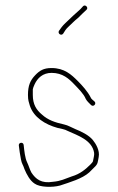

<svg xmlns="http://www.w3.org/2000/svg" viewBox="-20 -712 437 714"><path d="M215 -587C221.6 -597.6 224.1 -603.1 236 -614C251.5 -628.2 255.4 -633.5 271 -646C281.2 -656.2 291.3 -666.3 302 -676C310 -684 297 -697 289 -689L279 -678C258.5 -659.4 243.1 -646.1 224 -627C210.5 -614.4 207.3 -608.1 199 -597C193.8 -586.7 208.1 -577.4 215 -587ZM331 -335C326.6 -338.7 318.2 -345.1 317 -350C306.4 -371.2 285.9 -394.1 269.5 -410.5C245 -435 219.4 -459 171.5 -459C142 -459 127.1 -449.3 111 -432.5C92.6 -413.3 84 -393.9 84 -359C84 -338.5 87.3 -332 91 -319C105.6 -275.3 147.8 -249.3 193.5 -236.5C209.3 -232.1 218.9 -232.3 232 -225C269.4 -208 322.1 -191.3 330 -144C331.5 -134.8 327.1 -122.4 326 -114C326 -111.3 323.3 -107.3 318 -102C298.4 -82.4 278.2 -65.2 247 -56C221.6 -47 205.9 -38.4 177 -36C133.7 -28.8 113.1 -45.9 97 -70C90.7 -81.3 86.4 -97.2 81 -108C72.9 -124.2 70.3 -151.9 68 -173C66.7 -185 48.7 -183 50 -171C51.8 -154.9 54.8 -134.9 58 -119C60.6 -103.4 66.6 -97.8 71 -83C79.4 -63 91.7 -39.8 109 -29C128 -15.4 174.8 -14.3 203 -22C240.1 -34.4 285.7 -47.3 312 -71L331 -90C344.7 -102.5 343.3 -109.4 347 -128C351.9 -152.3 336.1 -178 325.5 -191C310.4 -209.6 282.9 -222.8 260 -232C247.3 -237.1 232.5 -246.3 219 -249C184.5 -256.7 158.3 -265.5 136 -286C115.4 -303.2 102 -323.6 102 -359V-380C102.7 -384 104.8 -390 108.5 -398C119.3 -421.6 139 -441 172 -441C212.7 -441 236.5 -419.2 257 -397.5C270.7 -383 291.3 -363.3 299 -344C302.8 -336.3 312.2 -327.8 319 -321C328.3 -313 340.3 -327 331 -335Z"/></svg>

Font: HoneyBee
Style: BLn
Weight: 100
Foundry: Cannot Into Space Fonts
Version: Version 0.89